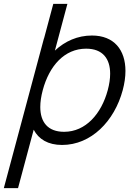

<svg xmlns="http://www.w3.org/2000/svg" viewBox="-79 -740 691 1000"><path d="M399.9 -555C324.9 -555 259.5 -525.5 206.9 -476.5L272.1 -720H198.6L150.4 -540H149.9L-59.1 240H14.9L96.5 -64.5C122.2 -15 171.2 15 244.2 15C395.7 15 516.8 -108.5 560.2 -270.5C569.7 -306 574.4 -339.6 574.4 -370.5C574.4 -479.9 515.3 -555 399.9 -555ZM255 -53.5C169.2 -53.5 130.8 -104.8 130.8 -182.8C130.8 -209.3 135.2 -238.8 143.7 -270.5C177.7 -397.5 257 -486.5 369.5 -486.5C456.4 -486.5 494.7 -433.8 494.7 -356.1C494.7 -330 490.4 -301.1 482.2 -270.5C449.2 -147.5 367.5 -53.5 255 -53.5Z"/></svg>

Font: Manrope
Style: RegularItalic
Weight: 400
Italic angle: -15°
Designer: Mikhail Sharanda
Foundry: Mikhail Sharanda
Version: Version 4.502;hotconv 1.0.109;makeotfexe 2.5.65596